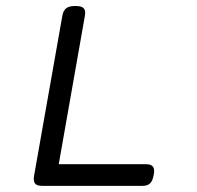

<svg xmlns="http://www.w3.org/2000/svg" viewBox="-20 -604 640 624"><path d="M256.8 -562.5Q256.8 -560.5 255.9 -552.7L170.9 -70.3H455.1Q468.3 -70.3 474.6 -64.9Q481 -59.6 481 -47.9Q481 -42.5 479.5 -35.2Q476.1 -16.1 467.8 -8.1Q459.5 0 442.9 0H117.2Q103 0 96.4 -5.1Q89.8 -10.3 89.8 -22.5Q89.8 -29.3 90.8 -33.2L182.6 -552.7Q185.5 -569.8 195.1 -577.1Q204.6 -584.5 224.1 -584.5H225.1Q242.2 -584.5 249.5 -579.3Q256.8 -574.2 256.8 -562.5Z"/></svg>

Font: Courier Prime Sans
Style: Italic
Weight: 400
Italic angle: -10°
Designer: Alan Dague-Greene
Foundry: Quote-Unquote Apps
Version: Version 3.020